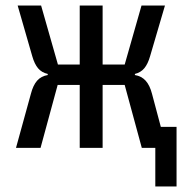

<svg xmlns="http://www.w3.org/2000/svg" viewBox="-20 -536 680 696"><path d="M543 0H494L432 -228H352V0H269V-228H189L127 0H38L92 -196Q100 -227 114.5 -243.5Q129 -260 153 -264V-268Q131 -273 118 -288.5Q105 -304 97 -332L44 -516H129L190 -302H269V-516H352V-302H432L493 -516H578L524 -332Q516 -304 503 -288.5Q490 -273 469 -268V-264Q493 -260 508 -243.5Q523 -227 531 -196L563 -76H620V140H543Z"/></svg>

Font: Writer
Style: Regular
Weight: 400
Monospace: yes
Designer: Mike Abbink, Paul van der Laan, Pieter van Rosmalen
Foundry: Bold Monday
Version: Version 2.001 2020